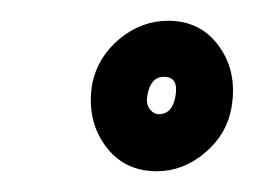

<svg xmlns="http://www.w3.org/2000/svg" viewBox="-20 -730 245 185"><path d="M131 -565Q99 -565 81 -590.2Q63 -615.5 69 -650Q74.5 -675.5 95.5 -692.8Q116.5 -710 142 -710Q173.5 -710 191.2 -685.2Q209 -660.5 203 -626Q198.5 -600.5 177.5 -582.8Q156.5 -565 131 -565ZM133 -620Q146 -620 149 -637Q152.5 -656 138 -656Q125 -656 122 -638Q120.5 -630 124.2 -625Q128 -620 133 -620Z"/></svg>

Font: Anybody UltraCondensed Black
Style: Italic
Weight: 900
Width: 1
Italic angle: -10°
Designer: Tyler Finck
Foundry: Etcetera Type Company
Version: Version 1.010; ttfautohint (v1.8.3) -l 8 -r 50 -G 200 -x 14 